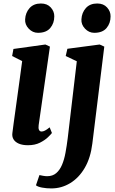

<svg xmlns="http://www.w3.org/2000/svg" viewBox="-20 -822 660 1100"><path d="M140 10Q109 10 88 1Q67 -8 57.5 -23.8Q48 -39.5 51 -60.5Q53.5 -83 58 -114.5Q62.5 -146 67.8 -185.2Q73 -224.5 79.5 -270.2Q86 -316 92.8 -366.8Q99.5 -417.5 107 -472L49.5 -501L57 -541.5L240 -567L266 -555L201.5 -105Q199 -87 203.5 -77.8Q208 -68.5 218 -68.5Q227 -68.5 237.5 -73.8Q248 -79 264.5 -92.5L277.5 -60Q272 -52.5 254.8 -35.8Q237.5 -19 208.8 -4.5Q180 10 140 10ZM197.5 -634Q167 -634 144.5 -657.8Q122 -681.5 124 -711.5Q126 -749.5 149.5 -775.8Q173 -802 214.5 -802Q250.5 -802 271 -779.2Q291.5 -756.5 291 -728Q291 -689 268 -661.5Q245 -634 197.5 -634ZM509 0.5Q499 82.5 465.5 139.8Q432 197 382.2 227.2Q332.5 257.5 274 257.5Q246 257.5 221 252.8Q196 248 186 239.5L206 181Q213 183 226.8 185.2Q240.5 187.5 250 187.5Q281.5 187.5 302 170Q322.5 152.5 335.2 122.5Q348 92.5 355.2 53Q362.5 13.5 368 -30.5L420 -471L356.5 -501L366 -542.5L551 -567L577.5 -555ZM520 -634Q489.5 -634 467 -657.8Q444.5 -681.5 446.5 -711.5Q448.5 -749.5 472 -775.8Q495.5 -802 537 -802Q573 -802 593.5 -779.2Q614 -756.5 613.5 -728Q613.5 -689 590.5 -661.5Q567.5 -634 520 -634Z"/></svg>

Font: Merriweather 20pt ExtraBold
Style: Italic
Weight: 800
Italic angle: -7.8°
Version: Version 2.101